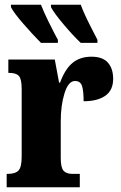

<svg xmlns="http://www.w3.org/2000/svg" viewBox="-20 -786 508 806"><path d="M8 -56H12Q44 -56 57.5 -70Q71 -84 71 -128V-412Q71 -454 59.5 -467Q48 -480 19 -480H15V-536H210L228 -439H232Q253 -496 284.5 -522Q316 -548 364 -548Q411 -548 433 -523Q455 -498 455 -455Q455 -407 422 -384Q389 -361 331 -361Q331 -406 324 -426Q317 -446 295 -446Q267 -446 251 -395Q235 -344 235 -277V-123Q235 -82 247 -69Q259 -56 285 -56H315V0H8ZM26 -756V-766H152Q164 -735 184 -694.5Q204 -654 209 -645L223 -619V-606H152Q120 -638 79 -685Q38 -732 26 -756ZM194 -756V-766H319Q334 -726 359.5 -676.5Q385 -627 389 -619V-606H319Q288 -635 247.5 -683Q207 -731 194 -756Z"/></svg>

Font: Noto Serif CondBlack
Style: Regular
Weight: 900
Width: 3
Designer: Monotype Design Team
Foundry: Monotype Imaging Inc.
Version: Version 1.001